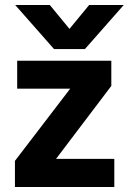

<svg xmlns="http://www.w3.org/2000/svg" viewBox="-20 -751 519 771"><path d="M427 -507V-406L205 -113H439V0H40V-105L262 -395H49V-507ZM197 -554H321L477 -731H338L259 -635L180 -731H41Z"/></svg>

Font: Hind Variable Light
Style: Regular
Weight: 300
Designer: Manushi Parikh, Satya Rajpurohit
Foundry: Indian Type Foundry
Version: Version 3.000